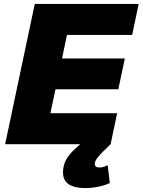

<svg xmlns="http://www.w3.org/2000/svg" viewBox="-20 -730 722 972"><path d="M6 0 156 -710H682L649 -553H319L294 -434H612L579 -278H261L235 -157H573L540 0ZM410 222Q357 222 328 203Q299 184 299 143Q299 107 315 78Q331 49 366 18L418 -28L540 0L501 38Q481 58 470.5 72.5Q460 87 460 101Q460 118 484 118Q496 118 507 114Q518 110 525 106L536 196Q519 206 483.5 214Q448 222 410 222Z"/></svg>

Font: Geist Black
Style: Italic
Weight: 900
Italic angle: -12°
Designer: Basement.studio, Andrés Briganti, Mateo Zaragoza
Foundry: Basement.studio, Vercel, Andrés Briganti, Guido Ferreyra, Mateo Zaragoza
Version: Version 1.500; ttfautohint (v1.8.4.7-5d5b)